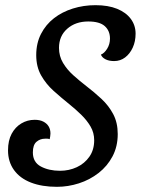

<svg xmlns="http://www.w3.org/2000/svg" viewBox="-20 -700 544 742"><path d="M200 22Q142 22 99.5 5.5Q57 -11 34 -43Q11 -75 11 -119Q11 -157 25 -183Q39 -209 62.5 -223Q86 -237 114 -237Q134 -237 147.5 -230Q161 -223 168 -211.5Q175 -200 175 -184Q175 -179 174 -173Q173 -167 172 -162Q168 -164 163 -164Q158 -164 154 -164Q135 -164 121 -152Q107 -140 107 -111Q107 -73 138 -56.5Q169 -40 212 -40Q247 -40 277 -54Q307 -68 325.5 -94.5Q344 -121 344 -158Q344 -187 330 -211Q316 -235 294 -256.5Q272 -278 247 -298Q216 -323 187 -349Q158 -375 139 -408.5Q120 -442 120 -487Q120 -533 138.5 -569Q157 -605 188.5 -629.5Q220 -654 261.5 -667Q303 -680 349 -680Q398 -680 432.5 -666Q467 -652 485.5 -627Q504 -602 504 -570Q504 -540 493 -516Q482 -492 463.5 -478Q445 -464 421 -464Q401 -464 387.5 -471Q374 -478 370 -489Q383 -494 394 -511.5Q405 -529 405 -551Q405 -581 385 -599Q365 -617 321 -617Q272 -617 240 -589Q208 -561 208 -515Q208 -483 223.5 -457Q239 -431 263.5 -409Q288 -387 314 -367Q344 -344 372 -318Q400 -292 417.5 -259Q435 -226 435 -182Q435 -134 415 -96Q395 -58 361 -31.5Q327 -5 285 8.5Q243 22 200 22Z"/></svg>

Font: Sansita Swashed Light
Style: Regular
Weight: 300
Designer: Pablo Cosgaya
Foundry: Omnibus-Type
Version: Version 1.003